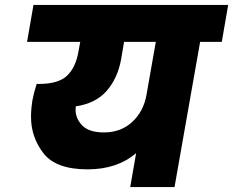

<svg xmlns="http://www.w3.org/2000/svg" viewBox="-20 -760 947 780"><path d="M881 -590H793L689 0H509L533 -138Q456 -72 336 -72Q207 -72 156.5 -137.5Q106 -203 106 -285Q106 -318 112 -354Q117 -382 129 -419H138Q218 -419 253 -453Q288 -487 299 -552L306 -590H90L116 -740H907ZM613 -590H484L472 -519Q458 -442 413.5 -391Q369 -340 288 -328Q287 -321 287 -315Q287 -278 314.5 -250Q342 -222 402 -222Q471 -222 517 -264.5Q563 -307 575 -374Z"/></svg>

Font: Fz Poppins ExtBd
Style: Italic
Weight: 800
Italic angle: -10°
Designer: Ninad Kale (Devanagari), Jonny Pinhorn (Latin)
Foundry: Indian Type Foundry
Version: Vit hóa bi Vntype.Com & FontZin.Com